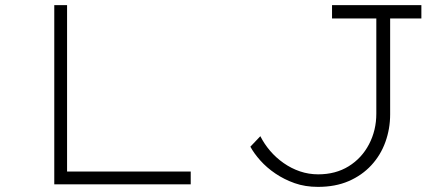

<svg xmlns="http://www.w3.org/2000/svg" viewBox="-20 -720 1710 750"><path d="M192 0V-700H242V-50H725V0ZM1222 10Q1172 10 1131 -4.5Q1090 -19 1056 -42Q1022 -65 997 -93Q972 -121 958 -147L997 -188Q1012 -158 1035 -131Q1058 -104 1088 -83Q1118 -62 1152 -50.5Q1186 -39 1223 -39Q1291 -39 1342 -70.5Q1393 -102 1421.5 -156.5Q1450 -211 1450 -276V-648H1277V-700H1626V-648H1504V-273Q1504 -217 1485.5 -165.5Q1467 -114 1430.5 -74.5Q1394 -35 1342 -12.5Q1290 10 1222 10Z"/></svg>

Font: Lexend Zetta ExtraLight
Style: Regular
Weight: 250
Version: Version 1.007